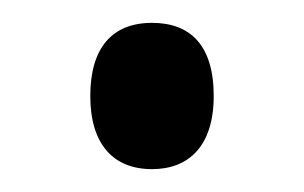

<svg xmlns="http://www.w3.org/2000/svg" viewBox="-20 -436 266 168"><path d="M59 -352C59 -310 79 -288 113 -288C145 -288 167 -308 167 -352C167 -397 146 -416 113 -416C78 -416 59 -394 59 -352Z"/></svg>

Font: Noto Sans Lao Looped ExtraCondensed
Style: Regular
Weight: 400
Width: 2
Designer: Mark Frömberg, Ben Mitchell
Foundry: The Fontpad Ltd
Version: Version 1.003